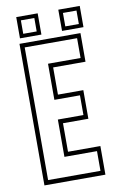

<svg xmlns="http://www.w3.org/2000/svg" viewBox="-92 -883 587 935"><g transform="rotate(-10 201.0 -415.5)"><path d="M50 0V-700H351.5V-558.5H191.5V-424H317V-282.5H191.5V-141.5H351.5V0ZM72 -22.5H331V-120H170V-304.5H296.5V-402H170V-580.5H331V-678.5H72ZM265 -726V-831H371V-726ZM57 -726V-831H163V-726ZM76.5 -745H143V-811.5H76.5ZM284.5 -745H351.5V-811.5H284.5Z"/></g></svg>

Font: Tourney Condensed ExtraLight
Style: Regular
Weight: 200
Width: 3
Designer: Tyler Finck
Foundry: Etcetera Type Co
Version: Version 1.010; ttfautohint (v1.8.3)